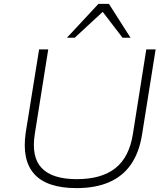

<svg xmlns="http://www.w3.org/2000/svg" viewBox="-20 -959 854 987"><path d="M373 8Q298 8 243.5 -10Q189 -28 156.5 -64Q124 -100 113 -153Q102 -206 112 -276L181 -705H228L159 -271Q140 -152 194.5 -95Q249 -38 375 -38Q501 -38 572.5 -94Q644 -150 663 -269L732 -705H780L710 -266Q695 -174 653 -113.5Q611 -53 541 -22.5Q471 8 373 8ZM324 -765 486 -939H540L651 -765H610L508 -898L364 -765Z"/></svg>

Font: Nunito Sans 10pt SemiExpanded ExtraLight
Style: Italic
Weight: 250
Width: 6
Italic angle: -9°
Designer: Vernon Adams
Foundry: Vernon Adams
Version: Version 3.101;gftools[0.9.27]